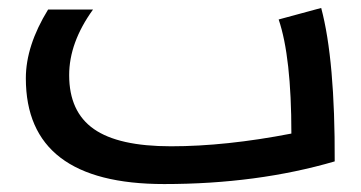

<svg xmlns="http://www.w3.org/2000/svg" viewBox="-20 -452 907 483"><path d="M214 -428Q154 -345 154 -263Q154 -171 216 -127.5Q278 -84 410 -84Q548 -84 713 -116Q713 -309 681 -403L788 -432Q823 -301 822 -46Q627 11 393 11Q45 11 45 -255Q45 -337 101 -428Z"/></svg>

Font: LT Superior Semi-bold
Style: Regular
Weight: 600
Designer: Daniel Lyons
Foundry: LyonsType
Version: Version 1.0